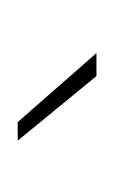

<svg xmlns="http://www.w3.org/2000/svg" viewBox="24 -912 129 217"><g transform="rotate(90 88.5 -803.5)"><path d="M40 -848H66L139 -759H118Z"/></g></svg>

Font: Bebas Neue Light
Style: Regular
Weight: 300
Designer: Ryoichi Tsunekawa
Foundry: Ryoichi Tsunekawa
Version: Version 001.003; ttfautohint (v1.5.65-e2d9)